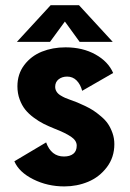

<svg xmlns="http://www.w3.org/2000/svg" viewBox="-20 -690 490 722"><path d="M404 -532.5H279.5L224 -609L168 -532.5H43.5L170.5 -670.5H277ZM222 11Q158.5 11 105 -15.8Q51.5 -42.5 34 -83.5L153.5 -154.5Q172.5 -101.5 220.5 -101.5Q243 -101.5 255.8 -111.8Q268.5 -122 268.5 -142.5Q268.5 -161.5 247 -176Q225.5 -190.5 185.5 -206Q162 -215.5 144 -224.5Q126 -233.5 106.8 -247.8Q87.5 -262 74.8 -278Q62 -294 53.8 -316.5Q45.5 -339 45.5 -365.5Q45.5 -411.5 71.2 -445.5Q97 -479.5 137.5 -495.8Q178 -512 226.5 -512Q291 -512 339 -485.2Q387 -458.5 405.5 -415.5L289 -348.5Q282.5 -373 268 -387.5Q253.5 -402 232.5 -402Q213.5 -402 200.5 -391.8Q187.5 -381.5 187.5 -363.5Q187.5 -354 192.5 -345.8Q197.5 -337.5 207.2 -331.5Q217 -325.5 225 -322Q233 -318.5 244.5 -314.5Q260 -309 270 -305Q280 -301 299 -292Q318 -283 331 -274.5Q344 -266 360.2 -252.2Q376.5 -238.5 386.2 -224Q396 -209.5 403 -189.8Q410 -170 410 -148Q410 -98.5 381.8 -61.2Q353.5 -24 311.5 -6.5Q269.5 11 222 11Z"/></svg>

Font: League Mono Condensed
Style: Bold
Weight: 700
Width: 1
Designer: Tyler Finck
Foundry: The League of Moveable Type / Tyler Finck
Version: Version 2.210